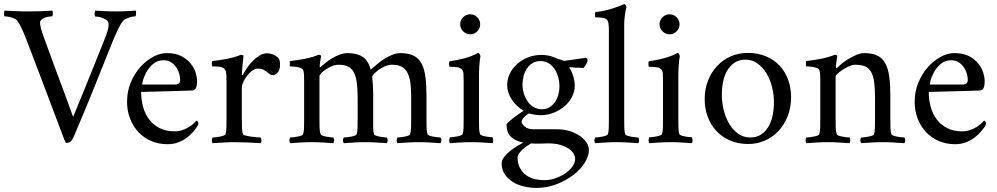

<svg xmlns="http://www.w3.org/2000/svg" viewBox="-28 -698 4881 940"><path d="M107 -642Q139 -642 169.5 -643Q200 -644 229 -646Q231 -641 230.5 -630Q230 -619 227 -618Q224 -618 214.5 -617Q205 -616 194.5 -612.5Q184 -609 176 -602.5Q168 -596 168 -586Q168 -578 172 -561.5Q176 -545 185 -520Q193 -498 206.5 -461Q220 -424 236 -380.5Q252 -337 268.5 -293Q285 -249 298.5 -212.5Q312 -176 320.5 -152Q329 -128 330 -126Q332 -131 348.5 -170.5Q365 -210 388 -267Q411 -324 437.5 -389.5Q464 -455 486 -511Q493 -528 498.5 -546.5Q504 -565 504 -579Q504 -591 495.5 -598Q487 -605 476 -609.5Q465 -614 454.5 -615.5Q444 -617 439 -617Q435 -619 435 -630.5Q435 -642 439 -646Q466 -644 490 -643Q514 -642 541 -642Q558 -642 569.5 -642.5Q581 -643 591 -643.5Q601 -644 611.5 -644.5Q622 -645 637 -646Q639 -642 638 -630Q637 -618 635 -618Q632 -618 624 -617Q616 -616 606.5 -613Q597 -610 587.5 -605.5Q578 -601 572 -593Q568 -588 561.5 -577Q555 -566 548.5 -552Q542 -538 535.5 -523Q529 -508 523 -494Q496 -427 474 -371.5Q452 -316 430.5 -263Q409 -210 386 -154.5Q363 -99 334 -31Q326 -11 316.5 -4.5Q307 2 297 2Q294 2 291.5 -4.5Q289 -11 287 -14Q262 -79 240.5 -137Q219 -195 197 -252.5Q175 -310 152 -371Q129 -432 102 -502Q91 -531 80.5 -554Q70 -577 57 -596Q53 -602 44.5 -606Q36 -610 26 -613Q16 -616 7 -617Q-2 -618 -6 -618Q-7 -618 -7.5 -622Q-8 -626 -8 -631Q-8 -636 -7.5 -640.5Q-7 -645 -6 -646Q11 -645 24.5 -644.5Q38 -644 50.5 -643.5Q63 -643 76.5 -642.5Q90 -642 107 -642Z M773 -403Q742 -403 721 -384.5Q700 -366 688 -343.5Q676 -321 671.5 -302.5Q667 -284 668 -284H831Q840 -284 847 -289Q854 -294 854 -308Q854 -319 850 -335Q846 -351 836.5 -366Q827 -381 811.5 -392Q796 -403 773 -403ZM788 -438Q833 -438 861.5 -422.5Q890 -407 907 -385Q924 -363 930.5 -340Q937 -317 937 -302Q937 -281 932 -268.5Q927 -256 913 -255Q906 -255 885 -254Q864 -253 837.5 -252.5Q811 -252 781.5 -251Q752 -250 726.5 -249.5Q701 -249 683.5 -248.5Q666 -248 663 -248Q663 -210 672.5 -175Q682 -140 702 -113.5Q722 -87 753 -71Q784 -55 826 -55Q847 -55 864.5 -61Q882 -67 896 -75.5Q910 -84 919.5 -93Q929 -102 934 -108Q935 -108 939 -104.5Q943 -101 943 -94Q943 -85 936 -76Q929 -66 916.5 -51.5Q904 -37 886 -23.5Q868 -10 844.5 -1Q821 8 792 8Q748 8 711.5 -8Q675 -24 649 -52Q623 -80 608.5 -118Q594 -156 594 -200Q594 -250 612 -293.5Q630 -337 658.5 -369Q687 -401 721 -419.5Q755 -438 788 -438Z M1278 -437Q1298 -437 1315 -428.5Q1332 -420 1339 -408Q1341 -403 1342 -396.5Q1343 -390 1343 -382Q1343 -354 1330.5 -342Q1318 -330 1310 -330Q1299 -330 1290 -337Q1281 -344 1273 -350Q1266 -355 1258 -358.5Q1250 -362 1236 -362Q1220 -362 1205.5 -351Q1191 -340 1180 -325Q1169 -310 1162.5 -295Q1156 -280 1156 -271V-116Q1156 -93 1156.5 -73.5Q1157 -54 1162 -41Q1163 -37 1175 -34Q1187 -31 1201.5 -29Q1216 -27 1229.5 -26Q1243 -25 1248 -25Q1256 -11 1248 3Q1217 1 1185.5 -0.5Q1154 -2 1125 -2Q1096 -2 1069.5 -0.5Q1043 1 1013 3Q1005 -11 1013 -25Q1018 -25 1027.5 -26Q1037 -27 1047.5 -29Q1058 -31 1066.5 -34Q1075 -37 1076 -41Q1080 -54 1080.5 -73.5Q1081 -93 1081 -116V-303Q1081 -326 1079.5 -339.5Q1078 -353 1071 -360.5Q1064 -368 1050 -370.5Q1036 -373 1011 -373Q1007 -386 1011 -399Q1049 -403 1086 -410.5Q1123 -418 1152 -430Q1157 -430 1160.5 -428Q1164 -426 1164 -424Q1164 -421 1162.5 -408Q1161 -395 1159.5 -380Q1158 -365 1157 -351Q1156 -337 1156 -333Q1156 -330 1158 -330Q1160 -330 1161 -331Q1169 -347 1181.5 -365.5Q1194 -384 1210 -400Q1226 -416 1243.5 -426.5Q1261 -437 1278 -437Z M1674 -438Q1719 -438 1747 -420Q1775 -402 1787 -357Q1804 -372 1821.5 -386.5Q1839 -401 1858 -412.5Q1877 -424 1895.5 -431Q1914 -438 1932 -438Q1972 -438 1997 -425.5Q2022 -413 2036 -386.5Q2050 -360 2055 -320Q2060 -280 2060 -226V-115Q2060 -92 2060.5 -73Q2061 -54 2065 -41Q2066 -37 2074.5 -34Q2083 -31 2093.5 -29Q2104 -27 2114.5 -26Q2125 -25 2129 -25Q2137 -11 2129 3Q2098 1 2074.5 -0.5Q2051 -2 2022 -2Q1993 -2 1970.5 -0.5Q1948 1 1918 3Q1910 -11 1918 -25Q1923 -25 1932.5 -26Q1942 -27 1952.5 -29Q1963 -31 1971 -34Q1979 -37 1980 -41Q1984 -54 1984.5 -73.5Q1985 -93 1985 -116V-224Q1985 -261 1981.5 -290Q1978 -319 1968 -339.5Q1958 -360 1939.5 -370.5Q1921 -381 1891 -381Q1873 -381 1855.5 -373Q1838 -365 1824.5 -355Q1811 -345 1802.5 -335.5Q1794 -326 1794 -323Q1794 -322 1794.5 -317.5Q1795 -313 1795 -311Q1797 -296 1798 -274.5Q1799 -253 1799 -239V-116Q1799 -93 1799 -73.5Q1799 -54 1803 -41Q1804 -37 1812.5 -34Q1821 -31 1831.5 -29Q1842 -27 1852 -26Q1862 -25 1866 -25Q1874 -11 1866 3Q1836 1 1812.5 -0.5Q1789 -2 1760 -2Q1731 -2 1708.5 -0.5Q1686 1 1655 3Q1647 -11 1655 -25Q1660 -25 1670 -26Q1680 -27 1690.5 -29Q1701 -31 1709 -34Q1717 -37 1718 -41Q1722 -54 1722.5 -73.5Q1723 -93 1723 -116V-218Q1723 -264 1718.5 -295.5Q1714 -327 1703 -346Q1692 -365 1674.5 -373Q1657 -381 1630 -381Q1613 -381 1596.5 -374Q1580 -367 1566.5 -358Q1553 -349 1544.5 -339.5Q1536 -330 1536 -325V-116Q1536 -93 1536.5 -73.5Q1537 -54 1542 -41Q1543 -37 1551 -34Q1559 -31 1569.5 -29Q1580 -27 1590 -26Q1600 -25 1604 -25Q1612 -11 1604 3Q1573 1 1550 -0.5Q1527 -2 1498 -2Q1469 -2 1446 -0.5Q1423 1 1393 3Q1385 -11 1393 -25Q1398 -25 1407.5 -26Q1417 -27 1427.5 -29Q1438 -31 1446.5 -34Q1455 -37 1456 -41Q1460 -54 1460.5 -73.5Q1461 -93 1461 -116V-299Q1461 -309 1460.5 -327.5Q1460 -346 1456 -355Q1453 -362 1443.5 -365.5Q1434 -369 1423.5 -370.5Q1413 -372 1403.5 -372.5Q1394 -373 1391 -373V-399Q1429 -403 1466 -410.5Q1503 -418 1532 -430Q1537 -430 1540.5 -428Q1544 -426 1544 -424Q1544 -421 1542.5 -414Q1541 -407 1540 -399Q1539 -391 1538 -383.5Q1537 -376 1537 -373Q1537 -369 1540 -369Q1541 -369 1543 -371Q1552 -379 1566 -390.5Q1580 -402 1597.5 -412.5Q1615 -423 1634.5 -430.5Q1654 -438 1674 -438Z M2225 -579Q2225 -599 2239.5 -613.5Q2254 -628 2274 -628Q2294 -628 2308.5 -613.5Q2323 -599 2323 -579Q2323 -559 2308.5 -544.5Q2294 -530 2274 -530Q2254 -530 2239.5 -544.5Q2225 -559 2225 -579ZM2317 -115Q2317 -92 2317.5 -73Q2318 -54 2322 -42Q2323 -38 2331 -35Q2339 -32 2349 -30Q2359 -28 2369 -27Q2379 -26 2383 -26Q2386 -22 2386.5 -11.5Q2387 -1 2383 3Q2353 1 2330.5 -0.5Q2308 -2 2279 -2Q2250 -2 2227.5 -0.5Q2205 1 2175 3Q2171 -1 2171.5 -11.5Q2172 -22 2175 -26Q2180 -26 2189.5 -27Q2199 -28 2209.5 -30Q2220 -32 2228 -35Q2236 -38 2237 -42Q2241 -54 2241.5 -73Q2242 -92 2242 -115V-301Q2242 -324 2241 -337.5Q2240 -351 2233 -358.5Q2226 -366 2212.5 -368.5Q2199 -371 2173 -371Q2171 -373 2170.5 -383.5Q2170 -394 2173 -398Q2211 -403 2247.5 -413Q2284 -423 2313 -439Q2317 -439 2320.5 -433Q2324 -427 2324 -423Q2320 -397 2318.5 -373.5Q2317 -350 2317 -324Z M2618 -399Q2596 -399 2579.5 -389Q2563 -379 2552 -363Q2541 -347 2535.5 -326.5Q2530 -306 2530 -285Q2530 -263 2536.5 -241Q2543 -219 2555 -201.5Q2567 -184 2585 -173.5Q2603 -163 2626 -163Q2647 -163 2662.5 -173Q2678 -183 2689 -198.5Q2700 -214 2705.5 -234Q2711 -254 2711 -274Q2711 -297 2705 -319.5Q2699 -342 2687.5 -359.5Q2676 -377 2658.5 -388Q2641 -399 2618 -399ZM2572 4Q2564 9 2552.5 16.5Q2541 24 2530.5 33.5Q2520 43 2513 53.5Q2506 64 2506 74Q2506 122 2540 153Q2574 184 2638 184Q2664 184 2690.5 175Q2717 166 2738.5 151.5Q2760 137 2774 118Q2788 99 2788 79Q2788 69 2781 55.5Q2774 42 2758 31Q2742 20 2717 12Q2692 4 2657 4Q2640 4 2617.5 5Q2595 6 2572 4ZM2622 -429Q2654 -429 2676 -420.5Q2698 -412 2712 -407Q2722 -404 2724.5 -403Q2727 -402 2729 -401Q2732 -401 2735 -400L2840 -415Q2849 -412 2849 -405Q2849 -402 2847 -396Q2845 -390 2842 -384Q2839 -378 2835 -372.5Q2831 -367 2827 -365Q2818 -366 2807 -366.5Q2796 -367 2786 -367Q2775 -368 2763 -369Q2759 -369 2759 -366Q2761 -364 2765.5 -356.5Q2770 -349 2774.5 -337Q2779 -325 2782.5 -309.5Q2786 -294 2786 -277Q2786 -252 2773.5 -226Q2761 -200 2738.5 -180Q2716 -160 2685 -147Q2654 -134 2618 -134Q2605 -134 2587.5 -137Q2570 -140 2562 -143Q2548 -135 2537 -123.5Q2526 -112 2526 -100Q2526 -92 2541 -78.5Q2556 -65 2585 -65H2702Q2731 -65 2758.5 -57Q2786 -49 2807.5 -35Q2829 -21 2842 -2.5Q2855 16 2855 37Q2855 67 2834.5 99.5Q2814 132 2778.5 159Q2743 186 2696.5 204Q2650 222 2598 222Q2568 222 2537.5 215Q2507 208 2483 193Q2459 178 2443.5 155.5Q2428 133 2428 103Q2428 87 2440 71Q2452 55 2469 41.5Q2486 28 2504 17Q2522 6 2534 0Q2500 -6 2476 -26Q2452 -46 2452 -90Q2458 -98 2469.5 -107.5Q2481 -117 2493.5 -126.5Q2506 -136 2517.5 -144Q2529 -152 2536 -156Q2500 -176 2477.5 -210.5Q2455 -245 2455 -281Q2455 -310 2467.5 -336.5Q2480 -363 2502.5 -383.5Q2525 -404 2555.5 -416.5Q2586 -429 2622 -429Z M2953 -545Q2953 -567 2951.5 -580Q2950 -593 2944 -600.5Q2938 -608 2924.5 -610.5Q2911 -613 2887 -613Q2887 -613 2886 -617Q2885 -621 2885 -625.5Q2885 -630 2885.5 -634.5Q2886 -639 2888 -639Q2925 -643 2961 -653.5Q2997 -664 3028 -678Q3032 -678 3035.5 -672.5Q3039 -667 3039 -662Q3036 -653 3034 -640Q3032 -629 3030 -613Q3028 -597 3028 -577V-113Q3028 -91 3028.5 -72Q3029 -53 3033 -41Q3034 -37 3042.5 -34Q3051 -31 3061.5 -29Q3072 -27 3082 -26Q3092 -25 3097 -25Q3105 -11 3097 3Q3066 1 3042.5 -0.5Q3019 -2 2990 -2Q2961 -2 2938.5 -0.5Q2916 1 2886 3Q2878 -11 2886 -25Q2891 -25 2900.5 -26Q2910 -27 2920.5 -29Q2931 -31 2939 -34Q2947 -37 2948 -41Q2952 -53 2952.5 -72Q2953 -91 2953 -113Z M3201 -579Q3201 -599 3215.5 -613.5Q3230 -628 3250 -628Q3270 -628 3284.5 -613.5Q3299 -599 3299 -579Q3299 -559 3284.5 -544.5Q3270 -530 3250 -530Q3230 -530 3215.5 -544.5Q3201 -559 3201 -579ZM3293 -115Q3293 -92 3293.5 -73Q3294 -54 3298 -42Q3299 -38 3307 -35Q3315 -32 3325 -30Q3335 -28 3345 -27Q3355 -26 3359 -26Q3362 -22 3362.5 -11.5Q3363 -1 3359 3Q3329 1 3306.5 -0.5Q3284 -2 3255 -2Q3226 -2 3203.5 -0.5Q3181 1 3151 3Q3147 -1 3147.5 -11.5Q3148 -22 3151 -26Q3156 -26 3165.5 -27Q3175 -28 3185.5 -30Q3196 -32 3204 -35Q3212 -38 3213 -42Q3217 -54 3217.5 -73Q3218 -92 3218 -115V-301Q3218 -324 3217 -337.5Q3216 -351 3209 -358.5Q3202 -366 3188.5 -368.5Q3175 -371 3149 -371Q3147 -373 3146.5 -383.5Q3146 -394 3149 -398Q3187 -403 3223.5 -413Q3260 -423 3289 -439Q3293 -439 3296.5 -433Q3300 -427 3300 -423Q3296 -397 3294.5 -373.5Q3293 -350 3293 -324Z M3622 -406Q3590 -406 3568 -391Q3546 -376 3532 -352Q3518 -328 3512 -297Q3506 -266 3506 -233Q3506 -197 3515 -160Q3524 -123 3541.5 -93Q3559 -63 3585 -44Q3611 -25 3645 -25Q3677 -25 3699 -40Q3721 -55 3735 -79.5Q3749 -104 3755 -135Q3761 -166 3761 -198Q3761 -234 3752 -271Q3743 -308 3725 -338Q3707 -368 3681 -387Q3655 -406 3622 -406ZM3633 -439Q3682 -439 3721.5 -422.5Q3761 -406 3788.5 -377Q3816 -348 3830.5 -308Q3845 -268 3845 -221Q3845 -173 3829 -131Q3813 -89 3785 -58.5Q3757 -28 3718.5 -10.5Q3680 7 3635 7Q3586 7 3546.5 -10Q3507 -27 3479.5 -56.5Q3452 -86 3437 -126Q3422 -166 3422 -213Q3422 -261 3438 -302.5Q3454 -344 3482.5 -374.5Q3511 -405 3549.5 -422Q3588 -439 3633 -439Z M4203 -438Q4243 -438 4268 -425.5Q4293 -413 4307 -386.5Q4321 -360 4326 -320Q4331 -280 4331 -226V-115Q4331 -92 4331.5 -73Q4332 -54 4336 -41Q4337 -37 4345.5 -34Q4354 -31 4364.5 -29Q4375 -27 4385 -26Q4395 -25 4400 -25Q4408 -11 4400 3Q4369 1 4345.5 -0.5Q4322 -2 4293 -2Q4264 -2 4241.5 -0.5Q4219 1 4188 3Q4180 -11 4188 -25Q4193 -25 4203 -26Q4213 -27 4223.5 -29Q4234 -31 4242 -34Q4250 -37 4251 -41Q4255 -54 4255.5 -73.5Q4256 -93 4256 -116V-216Q4256 -263 4252 -294.5Q4248 -326 4237 -345.5Q4226 -365 4207 -373Q4188 -381 4159 -381Q4145 -381 4128.5 -373.5Q4112 -366 4097.5 -356.5Q4083 -347 4073 -338Q4063 -329 4063 -325V-116Q4063 -93 4063.5 -73.5Q4064 -54 4069 -41Q4070 -37 4078 -34Q4086 -31 4096.5 -29Q4107 -27 4117 -26Q4127 -25 4131 -25Q4139 -11 4131 3Q4100 1 4077 -0.5Q4054 -2 4025 -2Q3996 -2 3973 -0.5Q3950 1 3920 3Q3912 -11 3920 -25Q3925 -25 3934.5 -26Q3944 -27 3954.5 -29Q3965 -31 3973.5 -34Q3982 -37 3983 -41Q3987 -54 3987.5 -73.5Q3988 -93 3988 -116V-299Q3988 -309 3987.5 -327.5Q3987 -346 3983 -355Q3980 -362 3970.5 -365.5Q3961 -369 3950.5 -370.5Q3940 -372 3930.5 -372.5Q3921 -373 3918 -373V-399Q3956 -403 3993 -410.5Q4030 -418 4059 -430Q4064 -430 4067.5 -428Q4071 -426 4071 -424Q4071 -421 4069.5 -413Q4068 -405 4067 -396Q4066 -387 4065 -379Q4064 -371 4064 -368Q4064 -364 4067 -364Q4068 -364 4070 -366Q4078 -374 4092.5 -386Q4107 -398 4126 -409.5Q4145 -421 4165 -429.5Q4185 -438 4203 -438Z M4629 -403Q4598 -403 4577 -384.5Q4556 -366 4544 -343.5Q4532 -321 4527.5 -302.5Q4523 -284 4524 -284H4687Q4696 -284 4703 -289Q4710 -294 4710 -308Q4710 -319 4706 -335Q4702 -351 4692.5 -366Q4683 -381 4667.5 -392Q4652 -403 4629 -403ZM4644 -438Q4689 -438 4717.5 -422.5Q4746 -407 4763 -385Q4780 -363 4786.5 -340Q4793 -317 4793 -302Q4793 -281 4788 -268.5Q4783 -256 4769 -255Q4762 -255 4741 -254Q4720 -253 4693.5 -252.5Q4667 -252 4637.5 -251Q4608 -250 4582.5 -249.5Q4557 -249 4539.5 -248.5Q4522 -248 4519 -248Q4519 -210 4528.5 -175Q4538 -140 4558 -113.5Q4578 -87 4609 -71Q4640 -55 4682 -55Q4703 -55 4720.5 -61Q4738 -67 4752 -75.5Q4766 -84 4775.5 -93Q4785 -102 4790 -108Q4791 -108 4795 -104.5Q4799 -101 4799 -94Q4799 -85 4792 -76Q4785 -66 4772.5 -51.5Q4760 -37 4742 -23.5Q4724 -10 4700.5 -1Q4677 8 4648 8Q4604 8 4567.5 -8Q4531 -24 4505 -52Q4479 -80 4464.5 -118Q4450 -156 4450 -200Q4450 -250 4468 -293.5Q4486 -337 4514.5 -369Q4543 -401 4577 -419.5Q4611 -438 4644 -438Z"/></svg>

Font: Vermiglione
Style: Regular
Weight: 400
Version: Version 1.000